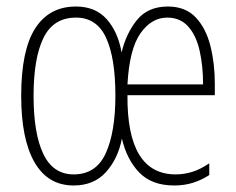

<svg xmlns="http://www.w3.org/2000/svg" viewBox="-20 -559 725 589"><path d="M495 -539Q549 -539 580.5 -505.5Q612 -472 625.5 -418Q639 -364 639 -303V-267H371Q369 -24 519 -24Q544 -24 569 -31.5Q594 -39 622 -58V-22Q599 -7 572.5 1.5Q546 10 514 10Q446 10 407.5 -29.5Q369 -69 354 -134Q342 -72 305 -31Q268 10 206 10Q127 10 86 -61Q45 -132 45 -265Q45 -405 88 -472Q131 -539 213 -539Q273 -539 307.5 -500Q342 -461 353 -398Q367 -457 400.5 -498Q434 -539 495 -539ZM493 -505Q445 -505 411 -457Q377 -409 371 -300H603Q603 -356 592.5 -403Q582 -450 557.5 -477.5Q533 -505 493 -505ZM213 -505Q144 -505 113.5 -443Q83 -381 83 -265Q83 -149 113 -86.5Q143 -24 206 -24Q275 -24 304.5 -89Q334 -154 334 -266Q334 -381 305.5 -443Q277 -505 213 -505Z"/></svg>

Font: Noto Sans Khmer UI ExtraCondensed ExtraLight
Style: Regular
Weight: 200
Width: 2
Designer: Danh Hong and the Monotype Design Team
Foundry: Monotype Imaging Inc.
Version: Version 2.002; ttfautohint (v1.8.4.7-5d5b)